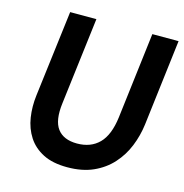

<svg xmlns="http://www.w3.org/2000/svg" viewBox="-105 -797 866 905"><g transform="rotate(15 328.0 -345.0)"><path d="M75 -280 127 -700H255L203 -276Q192 -190 222 -150Q252 -110 318 -110Q385 -110 425.5 -151Q466 -192 477 -280L528 -700H656L605 -280Q598 -224 577 -172Q556 -120 519 -79Q482 -38 428.5 -14Q375 10 302 10Q231 10 184 -14Q137 -38 110.5 -79Q84 -120 76 -172Q68 -224 75 -280Z"/></g></svg>

Font: Haskoy Bold
Style: Italic
Weight: 700
Designer: Ertekin Erdin
Foundry: Ertekin Erdin
Version: Version 2.000; ttfautohint (v1.8.4.7-5d5b)